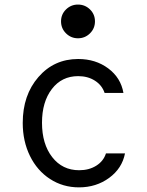

<svg xmlns="http://www.w3.org/2000/svg" viewBox="-20 -807 640 837"><path d="M441.9 -138.2H524.9Q512.2 -72.8 455.8 -31.5Q399.4 9.8 324.2 9.8Q254.4 9.8 198.2 -26.6Q142.1 -63 110.6 -127.2Q79.1 -191.4 79.1 -271Q79.1 -392.6 147.5 -471.2Q215.8 -549.8 320.8 -549.8Q397 -549.8 451.9 -508.8Q506.8 -467.8 518.1 -401.9H436Q424.8 -435.5 393.8 -455.3Q362.8 -475.1 320.8 -475.1Q249 -475.1 206.1 -418.9Q163.1 -362.8 163.1 -272Q163.1 -179.2 207.5 -122.1Q252 -64.9 325.2 -64.9Q368.2 -64.9 399.7 -84.7Q431.2 -104.5 441.9 -138.2ZM319.8 -787.1Q350.6 -787.1 372.3 -765.9Q394 -744.6 394 -713.9Q394 -683.1 372.3 -661.6Q350.6 -640.1 319.8 -640.1Q289.6 -640.1 267.8 -661.6Q246.1 -683.1 246.1 -713.9Q246.1 -744.6 267.8 -765.9Q289.6 -787.1 319.8 -787.1Z"/></svg>

Font: CommitMono
Style: Regular
Weight: 400
Monospace: yes
Designer: Eigil Nikolajsen
Foundry: Eigil Nikolajsen
Version: Version 1.143